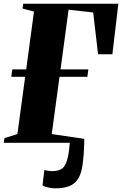

<svg xmlns="http://www.w3.org/2000/svg" viewBox="-33 -763 652 1026"><path d="M263 243.5Q246 243.5 226 239Q206 234.5 194 228.5L204 145.5Q214.5 148.5 226.8 150Q239 151.5 245 151.5Q280.5 151.5 300 136.8Q319.5 122 330 75.5Q333.5 60 335.2 46Q337 32 338 20Q339 8 340 0H-13L-9.5 -25L60 -46.5L101.5 -352.5H27L33 -392H107L148.5 -701L87.5 -717.5L91 -743H599.5L567.5 -473H491L465 -696.5L333.5 -711L290.5 -392H439L434 -352.5H285L243.5 -46.5L417.5 -21Q417 3.5 416 33Q415 62.5 409 111Q403 162.5 384.8 191.5Q366.5 220.5 336.2 232Q306 243.5 263 243.5Z"/></svg>

Font: Merriweather 120pt Black
Style: Italic
Weight: 900
Italic angle: -7.8°
Version: Version 2.101